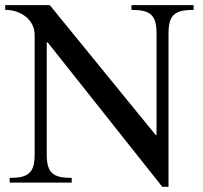

<svg xmlns="http://www.w3.org/2000/svg" viewBox="-20 -700 779 736"><path d="M112.8 -565.9Q112.8 -587.4 104 -605Q95.2 -622.6 79.8 -635.3Q64.5 -647.9 43.9 -655Q23.4 -662.1 0 -662.1V-680.2H170.9L576.2 -183.1H580.1V-571.8Q580.1 -599.1 575 -616.7Q569.8 -634.3 558.3 -644.3Q546.9 -654.3 528.6 -658.2Q510.3 -662.1 483.9 -662.1V-680.2H722.2V-662.1Q695.8 -662.1 677.5 -658.2Q659.2 -654.3 647.7 -644.3Q636.2 -634.3 631.1 -616.7Q626 -599.1 626 -571.8V16.1H602.1L163.1 -537.1H159.2V-107.9Q159.2 -80.6 164.3 -63.2Q169.4 -45.9 180.9 -35.9Q192.4 -25.9 210.4 -22Q228.5 -18.1 254.9 -18.1V0H17.1V-18.1Q43.5 -18.1 61.5 -22Q79.6 -25.9 91.1 -35.9Q102.5 -45.9 107.7 -63.2Q112.8 -80.6 112.8 -107.9Z"/></svg>

Font: Chandrasa
Style: Regular
Weight: 400
Designer: R.S. Wihananto
Foundry: R.S. Wihananto
Version: Version 2.0.1